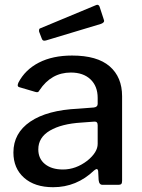

<svg xmlns="http://www.w3.org/2000/svg" viewBox="-20 -772 592 802"><path d="M202 10Q125 10 80.5 -29.5Q36 -69 36 -135Q36 -216 106.5 -264Q177 -312 307 -318L372 -323Q388 -325 388 -338V-363Q388 -412 358 -440.5Q328 -469 276 -469Q194 -469 145 -395Q142 -389 138.5 -387.5Q135 -386 128 -388L60 -408Q54 -410 54 -416Q54 -420 57 -427Q85 -481 142.5 -510.5Q200 -540 281 -540Q386 -540 438 -495Q490 -450 490 -370V-17Q490 -7 486.5 -3.5Q483 0 475 0H408Q394 0 392 -20L390 -58Q388 -66 384 -66Q381 -66 373 -60Q300 10 202 10ZM374 -264 320 -260Q237 -255 188.5 -226.5Q140 -198 140 -148Q140 -109 168 -86.5Q196 -64 243 -64Q297 -64 345 -101Q388 -136 388 -171V-249Q388 -265 374 -264ZM413 -692Q415 -686 415 -685Q415 -677 401 -672L172 -603Q169 -602 165 -602Q157 -602 154 -612L144 -638Q143 -640 143 -644Q143 -653 149 -654L382 -751L386 -752Q393 -752 396 -744Z"/></svg>

Font: n
Style: Regular
Weight: 500
Designer: Pablo Impallari, Rodrigo Fuenzalida
Foundry: Impallari Type
Version: Version 1.002; ttfautohint (v1.5)